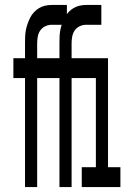

<svg xmlns="http://www.w3.org/2000/svg" viewBox="-20 -755 540 775"><path d="M81 0V-440H34V-520H81V-580Q81 -594 81.5 -607.5Q82 -621 84.5 -634Q87 -647 91.5 -659.5Q96 -672 102 -684Q108 -696 117.5 -706Q127 -716 138 -722.5Q149 -729 162 -732Q175 -735 189 -735H250V-655H189Q175 -655 162.5 -649Q150 -643 142.5 -632Q135 -621 132.5 -607.5Q130 -594 130 -580V-520H228V-440H130V0ZM220 0V-440H173V-520H220V-580Q220 -594 220.5 -607.5Q221 -621 223.5 -634Q226 -647 230.5 -659.5Q235 -672 241 -684Q247 -696 256.5 -706Q266 -716 277 -722.5Q288 -729 301 -732Q314 -735 328 -735H389V-655H328Q314 -655 301.5 -649Q289 -643 281.5 -632Q274 -621 271.5 -607.5Q269 -594 269 -580V-520H367V-440H269V0ZM310 0V-80H367V-440H317V-520H416V-80H466V0Z"/></svg>

Font: Iosevka Term Medium
Style: Regular
Weight: 500
Monospace: yes
Designer: Belleve Invis
Foundry: Belleve Invis
Version: Version 26.3.1